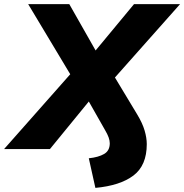

<svg xmlns="http://www.w3.org/2000/svg" viewBox="-84 -725 896 934"><path d="M380 189 348 45Q395 40 422.5 24Q450 8 450 -28Q450 -41 444.5 -56.5Q439 -72 426 -94L330 -263H374L159 0H-64L287 -397V-315L53 -705H253L399 -448H355L568 -705H792L445 -314V-398L583 -169Q609 -126 619.5 -90Q630 -54 630 -24Q630 80 565 129Q500 178 380 189Z"/></svg>

Font: Nunito Sans 12pt Black
Style: Italic
Weight: 900
Italic angle: -9°
Designer: Vernon Adams
Foundry: Vernon Adams
Version: Version 3.101;gftools[0.9.27]